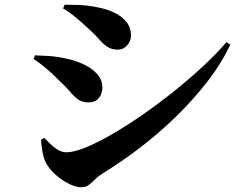

<svg xmlns="http://www.w3.org/2000/svg" viewBox="-20 -762 1040 812"><path d="M324 30Q302 30 274 16.5Q246 3 220.5 -18.5Q195 -40 179 -65Q166 -86 160 -118Q154 -150 154 -172L167 -179Q177 -169 191.5 -154.5Q206 -140 223.5 -129Q241 -118 261 -118Q293 -118 343 -138.5Q393 -159 455 -195Q517 -231 584 -277.5Q651 -324 716.5 -376.5Q782 -429 839 -482Q896 -535 938 -584L954 -573Q918 -496 859.5 -420Q801 -344 727.5 -272Q654 -200 573 -138Q492 -76 410 -26Q393 -15 380.5 -2Q368 11 355 20.5Q342 30 324 30ZM353 -329Q327 -329 309 -342.5Q291 -356 274.5 -376Q258 -396 235 -417Q199 -453 171.5 -476Q144 -499 122 -512L128 -528Q156 -527 188 -525Q220 -523 261 -514Q299 -506 333.5 -490Q368 -474 390.5 -449.5Q413 -425 413 -391Q413 -378 407.5 -363.5Q402 -349 389.5 -339Q377 -329 353 -329ZM479 -552Q453 -552 435 -563.5Q417 -575 399.5 -595.5Q382 -616 355 -640Q325 -668 299 -689.5Q273 -711 247 -726L253 -742Q276 -742 312.5 -741Q349 -740 398 -730Q433 -723 463.5 -708.5Q494 -694 514 -670Q534 -646 534 -611Q534 -589 518 -570.5Q502 -552 479 -552Z"/></svg>

Font: Noto Serif JP ExtraBold
Style: Regular
Weight: 800
Designer: Ryoko NISHIZUKA 西塚涼子 (kana & ideographs); Frank Grießhammer (Latin, Greek & Cyrillic); Wenlong ZHANG 张文龙 (bopomofo); San
Foundry: Adobe
Version: Version 2.003-H1;hotconv 1.1.1;makeotfexe 2.6.0